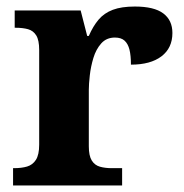

<svg xmlns="http://www.w3.org/2000/svg" viewBox="-20 -568 563 588"><path d="M20 0V-53H23Q46 -53 63 -58Q80 -63 90 -78.5Q100 -94 100 -125V-415Q100 -445 91 -459.5Q82 -474 66 -478.5Q50 -483 28 -483H25V-536H227L247 -458H252Q265 -488 282 -508Q299 -528 325.5 -538Q352 -548 393 -548Q452 -548 480 -527Q508 -506 508 -467Q508 -421 474.5 -395.5Q441 -370 381 -370Q381 -398 376.5 -416Q372 -434 361.5 -443.5Q351 -453 332 -453Q306 -453 290 -435Q274 -417 266 -390.5Q258 -364 255 -337Q252 -310 252 -293V-120Q252 -91 261 -76.5Q270 -62 286 -57.5Q302 -53 322 -53H354V0Z"/></svg>

Font: Noto Serif Tamil
Style: Bold
Weight: 700
Designer: Indian Type Foundry, Tom Grace, and the Monotype Design Team
Foundry: Monotype Imaging Inc.
Version: Version 2.003